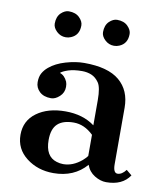

<svg xmlns="http://www.w3.org/2000/svg" viewBox="-83 -794 748 872"><g transform="rotate(10 291.5 -358.0)"><path d="M373.5 -55.2Q316.9 9.8 221.7 9.8Q149.4 9.8 97.2 -30.5Q44.9 -70.8 44.9 -136Q44.9 -201.2 96.2 -238.5Q147.5 -275.9 228.3 -275.9Q309.1 -275.9 363.3 -235.4V-351.6Q363.3 -410.6 348.6 -431.6Q334 -452.6 314.2 -460.9Q294.4 -469.2 270.5 -469.2Q232.9 -469.2 207 -460.7Q181.2 -452.1 172.4 -443.4Q194.8 -436.5 207 -409.2Q210.9 -399.4 210.9 -385.7Q210.9 -358.9 191.4 -341.1Q171.9 -323.2 152.3 -323.2Q118.2 -323.2 99.1 -341.3Q80.1 -359.4 80.1 -384.8Q80.1 -410.2 89.4 -426.5Q98.6 -442.9 114.3 -456.1Q144 -481 189.2 -494.1Q234.4 -507.3 273.9 -507.3Q383.8 -507.3 436.5 -462.9Q489.3 -418.5 489.3 -338.9V-78.6Q489.3 -38.1 509.3 -38.1Q529.3 -38.1 547.9 -62.5L573.2 -41.5Q540 8.8 464.8 8.8Q438.5 8.8 411.4 -7.8Q384.3 -24.4 373.5 -55.2ZM364.7 -191.9Q323.2 -232.4 273.9 -232.4Q224.6 -232.4 199.7 -209.2Q174.8 -186 174.8 -134.8Q174.8 -59.1 228 -43Q243.2 -38.1 258.8 -38.1Q303.2 -38.1 343.8 -72.3Q355.5 -82.5 364.7 -94.2ZM453.6 -672.4Q453.6 -627.4 416.5 -612.3Q405.3 -607.4 392.6 -607.4Q368.7 -607.4 350.8 -624.3Q333 -641.1 333 -660.2Q333 -691.4 350.6 -709Q368.7 -726.1 386.7 -726.1Q418.5 -726.1 436 -708.5Q453.6 -690.9 453.6 -672.4ZM231 -672.4Q231 -627.4 193.8 -612.3Q182.6 -607.4 169.9 -607.4Q146 -607.4 128.2 -624.3Q110.4 -641.1 110.4 -660.2Q110.4 -691.4 127.9 -709Q146 -726.1 164.1 -726.1Q195.8 -726.1 213.4 -708.5Q231 -690.9 231 -672.4Z"/></g></svg>

Font: Cantata One
Style: Regular
Weight: 400
Designer: Joana Maria Correia da Silva
Foundry: Joana Maria Correia da Silva
Version: Version 1.002